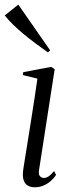

<svg xmlns="http://www.w3.org/2000/svg" viewBox="-56 -803 300 834"><path d="M95 10.5Q77.5 10.5 64.8 3.2Q52 -4 46.5 -21Q41 -38 45 -66.5Q46.5 -77 51.5 -108.5Q56.5 -140 63.8 -184.5Q71 -229 78.8 -278.8Q86.5 -328.5 94 -376.2Q101.5 -424 106.5 -461.5L43 -477L45 -489.5L166 -512.5L181.5 -502.5L113.5 -64Q110.5 -44 118.2 -37Q126 -30 134 -30Q144 -30 153.5 -35.8Q163 -41.5 179 -60L187.5 -43.5Q178.5 -29 164.5 -16.8Q150.5 -4.5 133 3Q115.5 10.5 95 10.5ZM152 -575.5Q123.5 -595.5 96.5 -615.8Q69.5 -636 45.2 -656.2Q21 -676.5 0.5 -696.5Q-20 -716.5 -35.5 -736L23.5 -783L162 -584Z"/></svg>

Font: Merriweather 144pt Light
Style: Italic
Weight: 300
Italic angle: -7.8°
Version: Version 2.101